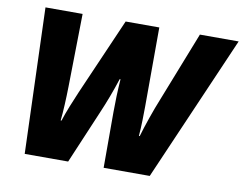

<svg xmlns="http://www.w3.org/2000/svg" viewBox="-77 -820 1176 927"><g transform="rotate(10 510.5 -357.0)"><path d="M98 0H311L420 -257C445 -315 467 -373 487 -435H491C487 -381 485 -323 485 -273V0H711L1021 -714H831L697 -373C674 -317 645 -233 630 -181H626C630 -227 631 -294 631 -327L632 -714H467L303 -338C282 -289 259 -233 245 -189H241C246 -233 249 -300 250 -357L256 -714H74Z"/></g></svg>

Font: Noto Sans UI Black
Style: Italic
Weight: 900
Italic angle: -372°
Designer: Monotype Design Team
Foundry: Monotype Imaging Inc.
Version: Version 1.901